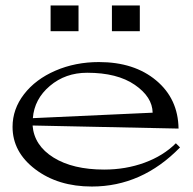

<svg xmlns="http://www.w3.org/2000/svg" viewBox="-20 -662 707 702"><path d="M538.1 -250Q537.1 -307.6 472.9 -351.8Q408.7 -396 298.8 -396Q219.2 -396 162.4 -347.9Q105.5 -299.8 100.1 -230ZM25.9 -198.2Q25.9 -263.2 67.9 -317.6Q109.9 -372.1 182.6 -403.6Q255.4 -435.1 341.8 -435.1Q470.7 -435.1 551 -367.9Q631.3 -300.8 632.8 -191.9L99.1 -203.1Q105 -129.9 175.8 -85.9Q246.6 -42 360.8 -42Q439.5 -42 508.3 -67.1Q577.1 -92.3 623 -138.2L638.2 -123Q499 20 315.9 20Q192.4 20 109.1 -43Q25.9 -106 25.9 -198.2ZM165 -547.9V-642.1H267.1V-547.9ZM389.2 -547.9V-642.1H491.2V-547.9Z"/></svg>

Font: Halibut Exp
Style: Regular
Weight: 400
Width: 7
Designer: Matteo Maggi
Foundry: Collletttivo
Version: Version 3.080 | FøM Fix